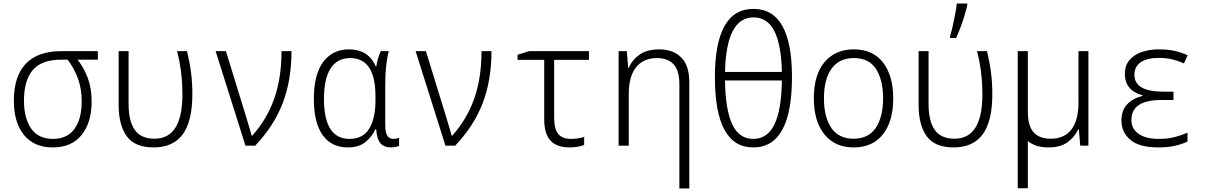

<svg xmlns="http://www.w3.org/2000/svg" viewBox="-20 -820 6796 1081"><path d="M277 10Q172 10 115 -60Q58 -130 58 -253Q58 -391 125.5 -461.5Q193 -532 325 -532H531V-484H417Q454 -436 475 -379Q496 -322 496 -249Q496 -130 439.5 -60Q383 10 277 10ZM278 -38Q359 -38 399.5 -94.5Q440 -151 440 -249Q440 -319 419.5 -376Q399 -433 361 -484H323Q215 -484 165 -426Q115 -368 115 -253Q115 -156 155 -97Q195 -38 278 -38Z M845 10Q739 10 693.5 -53Q648 -116 648 -229V-532H704V-234Q704 -138 739 -88.5Q774 -39 850 -39Q1007 -39 1007 -288Q1007 -349 1000 -409.5Q993 -470 977 -532H1033Q1048 -470 1055.5 -412.5Q1063 -355 1063 -289Q1063 -138 1009 -64Q955 10 845 10Z M1362 0 1194 -532H1252L1367 -158Q1374 -134 1383 -105Q1392 -76 1397 -56H1400Q1482 -147 1523.5 -263.5Q1565 -380 1565 -532H1621Q1621 -368 1572 -240Q1523 -112 1417 0Z M1938 10Q1846 10 1796.5 -59.5Q1747 -129 1747 -264Q1747 -400 1799.5 -471Q1852 -542 1945 -542Q2054 -542 2095 -447H2099Q2102 -469 2108.5 -491.5Q2115 -514 2124 -532H2169Q2160 -500 2154.5 -452Q2149 -404 2149 -343V-121Q2149 -74 2160.5 -56Q2172 -38 2194 -38Q2212 -38 2227 -44V1Q2221 4 2208 7Q2195 10 2181 10Q2143 10 2122.5 -13Q2102 -36 2098 -92H2093Q2075 -51 2038 -20.5Q2001 10 1938 10ZM1948 -38Q2024 -38 2059 -96Q2094 -154 2094 -255V-277Q2094 -493 1952 -493Q1878 -493 1841 -434.5Q1804 -376 1804 -263Q1804 -38 1948 -38Z M2488 0 2320 -532H2378L2493 -158Q2500 -134 2509 -105Q2518 -76 2523 -56H2526Q2608 -147 2649.5 -263.5Q2691 -380 2691 -532H2747Q2747 -368 2698 -240Q2649 -112 2543 0Z M3185 10Q3115 10 3079.5 -28.5Q3044 -67 3044 -149V-483H2894V-512L2959 -532H3296V-483H3100V-157Q3100 -95 3122.5 -66.5Q3145 -38 3195 -38Q3214 -38 3234 -41Q3254 -44 3269 -49V-4Q3256 2 3233 6Q3210 10 3185 10Z M3463 0V-532H3509L3517 -438H3520Q3539 -483 3581 -512.5Q3623 -542 3691 -542Q3770 -542 3815.5 -496.5Q3861 -451 3861 -356V241H3805V-346Q3805 -422 3773 -457.5Q3741 -493 3679 -493Q3603 -493 3561.5 -441.5Q3520 -390 3520 -290V0Z M4221 10Q4005 10 4005 -386Q4005 -576 4059 -673Q4113 -770 4222 -770Q4439 -770 4439 -387Q4439 10 4221 10ZM4382 -415Q4379 -567 4340 -644.5Q4301 -722 4222 -722Q4069 -722 4062 -415ZM4221 -38Q4301 -38 4340.5 -120Q4380 -202 4382 -367H4062Q4064 -203 4102.5 -120.5Q4141 -38 4221 -38Z M4786 10Q4681 10 4621.5 -63.5Q4562 -137 4562 -267Q4562 -399 4622.5 -470.5Q4683 -542 4787 -542Q4895 -542 4952 -467.5Q5009 -393 5009 -266Q5009 -137 4951 -63.5Q4893 10 4786 10ZM4786 -39Q4870 -39 4911 -100.5Q4952 -162 4952 -267Q4952 -368 4913 -430.5Q4874 -493 4787 -493Q4705 -493 4662 -433.5Q4619 -374 4619 -266Q4619 -161 4660.5 -100Q4702 -39 4786 -39Z M5349 10Q5243 10 5197.5 -53Q5152 -116 5152 -229V-532H5208V-234Q5208 -138 5243 -88.5Q5278 -39 5354 -39Q5511 -39 5511 -288Q5511 -349 5504 -409.5Q5497 -470 5481 -532H5537Q5552 -470 5559.5 -412.5Q5567 -355 5567 -289Q5567 -138 5513 -64Q5459 10 5349 10ZM5329 -616Q5336 -638 5343.5 -671.5Q5351 -705 5357.5 -739Q5364 -773 5367 -800H5426V-791Q5420 -764 5410 -731Q5400 -698 5387.5 -665Q5375 -632 5363 -606H5329Z M5710 240V-532H5767V-191Q5767 -112 5799 -75.5Q5831 -39 5896 -39Q5972 -39 6012 -90.5Q6052 -142 6052 -243V-532H6108V0H6062L6054 -92H6051Q6030 -47 5989.5 -18.5Q5949 10 5883 10Q5809 10 5767 -26V240Z M6501 10Q6395 10 6344.5 -32.5Q6294 -75 6294 -142Q6294 -198 6325.5 -232Q6357 -266 6413 -280V-283Q6361 -298 6337 -328.5Q6313 -359 6313 -403Q6313 -450 6338.5 -481Q6364 -512 6407.5 -527Q6451 -542 6504 -542Q6557 -542 6593.5 -533.5Q6630 -525 6667 -509L6646 -463Q6615 -477 6581 -485.5Q6547 -494 6505 -494Q6438 -494 6402.5 -469.5Q6367 -445 6367 -399Q6367 -304 6529 -304H6587V-257H6519Q6350 -257 6350 -145Q6350 -95 6390.5 -66.5Q6431 -38 6504 -38Q6554 -38 6593 -48Q6632 -58 6666 -73V-23Q6637 -9 6596.5 0.5Q6556 10 6501 10Z"/></svg>

Font: Noto Sans Mono SemiCondensed Light
Style: Regular
Weight: 300
Width: 4
Designer: Monotype Design Team
Foundry: Monotype Imaging Inc.
Version: Version 2.014; ttfautohint (v1.8.4.7-5d5b)